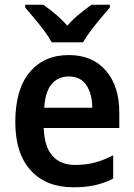

<svg xmlns="http://www.w3.org/2000/svg" viewBox="-20 -786 569 816"><path d="M272 -552Q373 -552 430 -486Q487 -420 487 -308V-242H166Q168 -165 202 -125Q236 -85 299 -85Q345 -85 382.5 -95Q420 -105 461 -126V-27Q424 -8 384 1Q344 10 292 10Q176 10 110.5 -62Q45 -134 45 -267Q45 -406 106 -479Q167 -552 272 -552ZM272 -461Q227 -461 199.5 -428.5Q172 -396 168 -328H372Q372 -386 347.5 -423.5Q323 -461 272 -461ZM200 -606Q188 -628 168 -655Q148 -682 126 -708Q104 -734 87 -754V-766H164Q187 -750 214.5 -727Q242 -704 266 -677Q291 -705 317.5 -726.5Q344 -748 369 -766H447V-754Q430 -735 408 -708.5Q386 -682 365.5 -655Q345 -628 333 -606Z"/></svg>

Font: Noto Sans Tamil SemiCondensed SemiBold
Style: Regular
Weight: 600
Width: 4
Designer: Jelle Bosma - Monotype Design Team
Foundry: Monotype Imaging Inc.
Version: Version 2.004; ttfautohint (v1.8.4.7-5d5b)